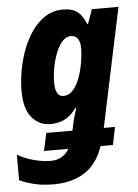

<svg xmlns="http://www.w3.org/2000/svg" viewBox="-70 -602 637 885"><g transform="rotate(-5 248.0 -159.5)"><path d="M143 240Q93 240 53.5 230.5Q14 221 -15 207V89Q13 106 55.5 118.5Q98 131 138 131Q169 131 190 118Q211 105 224 83H111L129 1H250L258 -37Q261 -50 266 -67.5Q271 -85 277 -103H273Q249 -69 220 -53.5Q191 -38 153 -38Q100 -38 66 -78.5Q32 -119 32 -202Q32 -245 40.5 -294Q49 -343 66.5 -390Q84 -437 110.5 -475Q137 -513 173 -536Q209 -559 255 -559Q298 -559 322 -540Q346 -521 361 -482H364L388 -549H511L395 1H447L430 83H373Q344 167 285 203.5Q226 240 143 240ZM223 -162Q249 -162 268 -184Q287 -206 299 -239.5Q311 -273 317 -310Q323 -347 323 -376Q323 -403 312 -418.5Q301 -434 281 -434Q257 -434 239 -412.5Q221 -391 209 -358.5Q197 -326 191 -291Q185 -256 185 -228Q185 -162 223 -162Z"/></g></svg>

Font: Noto Sans Condensed ExtraBold
Style: Italic
Weight: 800
Width: 3
Italic angle: -12°
Designer: Monotype Design Team
Foundry: Monotype Imaging Inc.
Version: Version 2.013; ttfautohint (v1.8.4.7-5d5b)